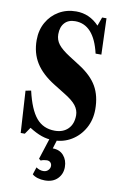

<svg xmlns="http://www.w3.org/2000/svg" viewBox="-108 -832 729 1146"><g transform="rotate(10 256.0 -259.0)"><path d="M256.5 9Q219.5 9 184.8 -3Q150 -15 110 -40.5L82.5 0H57.5L42 -253.5L75 -260Q100.5 -148.5 142.8 -98.5Q185 -48.5 255 -48.5Q305.5 -48.5 335.2 -78.5Q365 -108.5 365 -161Q365 -192.5 344 -219.8Q323 -247 271.5 -278L207 -318Q128.5 -366.5 91.8 -425.5Q55 -484.5 55 -563Q55 -623.5 81.8 -670.8Q108.5 -718 154.8 -745Q201 -772 258.5 -772Q339.5 -772 397.5 -710.5L416.5 -763H443L450.5 -544H415.5Q376.5 -713.5 262.5 -713.5Q221.5 -713.5 198.8 -688.5Q176 -663.5 176 -619.5Q176 -585.5 196.5 -558.8Q217 -532 267 -500L330.5 -459.5Q406 -411.5 438.8 -354Q471.5 -296.5 471.5 -216Q471.5 -152 443 -101Q414.5 -50 366 -20.5Q317.5 9 256.5 9ZM248.5 254Q225 254 204.2 247.8Q183.5 241.5 171.5 230.5L186 186Q207 200.5 229 200.5Q247.5 200.5 258.8 188.8Q270 177 270 163Q270 150 261.8 141.8Q253.5 133.5 240 133.5Q232.5 133.5 221.8 135.5Q211 137.5 203.5 141.5L192 132.5L240 -16.5H285L262 57.5Q304 57.5 328.2 85.2Q352.5 113 352.5 155Q352.5 197.5 324.5 225.8Q296.5 254 248.5 254Z"/></g></svg>

Font: Libre Caslon Condensed
Style: Bold
Weight: 700
Designer: Pablo Impallari, Rodrigo Fuenzalida, Katja Schimmel, Ertekin Erdin
Foundry: Pablo Impallari, Rodrigo Fuenzalida
Version: Version 2.000; ttfautohint (v1.8.4.7-5d5b);gftools[0.9.33]